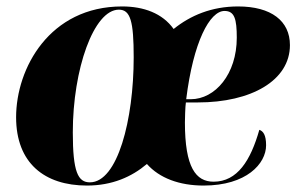

<svg xmlns="http://www.w3.org/2000/svg" viewBox="-20 -566 920 596"><path d="M250 10C328 10 389 -17 436 -57C475 -13 537 10 612 10C745 10 806 -58 806 -115C806 -147 797 -159 785 -163C758 -68 717 -2 643 -2C588 -2 554 -46 554 -186C554 -195 555 -236 557 -248H594C760 -248 880 -316 880 -426C880 -501 822 -546 719 -546C637 -546 571 -518 519 -476C484 -525 426 -546 359 -546C134 -546 30 -354 30 -202C30 -60 118 10 250 10ZM259 0C222 0 206 -32 206 -155C206 -351 271 -536 349 -536C385 -536 395 -500 395 -388C395 -194 345 0 259 0ZM572 -258H558C580 -436 631 -532 677 -532C708 -532 715 -507 715 -449C715 -336 648 -258 572 -258Z"/></svg>

Font: Noto Serif Display SemiCondensed Black
Style: Italic
Weight: 900
Width: 4
Italic angle: -12°
Designer: Monotype Design Team
Foundry: Monotype Imaging Inc.
Version: Version 2.009